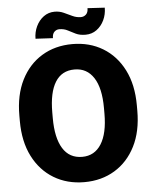

<svg xmlns="http://www.w3.org/2000/svg" viewBox="-60 -952 810 1012"><g transform="rotate(-5 345.0 -446.0)"><path d="M655.8 -369.6V-340.8Q655.8 -231.9 616.2 -153.6Q576.7 -75.2 506.6 -32.7Q436.5 9.8 345.7 9.8Q254.4 9.8 184.1 -32.7Q113.8 -75.2 74 -153.6Q34.2 -231.9 34.2 -340.8V-369.6Q34.2 -478.5 73.7 -557.1Q113.3 -635.7 183.3 -678.2Q253.4 -720.7 344.7 -720.7Q435.5 -720.7 505.9 -678.2Q576.2 -635.7 616 -557.1Q655.8 -478.5 655.8 -369.6ZM481.9 -340.8V-370.6Q481.9 -476.1 446 -531.2Q410.2 -586.4 344.7 -586.4Q276.9 -586.4 242.7 -531.2Q208.5 -476.1 208.5 -370.6V-340.8Q208.5 -236.3 243.2 -180.2Q277.8 -124 345.7 -124Q411.1 -124 446.5 -180.2Q481.9 -236.3 481.9 -340.8ZM441.4 -902.3 532.2 -897Q532.2 -861.3 517.8 -831.1Q503.4 -800.8 478 -782.2Q452.6 -763.7 419.4 -763.7Q389.2 -763.7 367.9 -773.9Q346.7 -784.2 327.4 -794.4Q308.1 -804.7 283.2 -804.7Q268.1 -804.7 257.1 -793.9Q246.1 -783.2 246.1 -760.7L154.3 -765.6Q154.3 -800.3 168.7 -830.8Q183.1 -861.3 208.5 -880.1Q233.9 -898.9 267.1 -898.9Q292.5 -898.9 314.5 -888.9Q336.4 -878.9 357.9 -868.7Q379.4 -858.4 402.8 -858.4Q418.5 -858.4 429.9 -869.1Q441.4 -879.9 441.4 -902.3Z"/></g></svg>

Font: Vazirmatn RD Black
Style: Regular
Weight: 900
Designer: Saber Rastikerdar
Foundry: Saber Rastikerdar
Version: Version 32.102